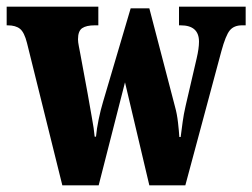

<svg xmlns="http://www.w3.org/2000/svg" viewBox="-25 -556 757 576"><path d="M56 -427Q48 -459 35 -469.5Q22 -480 -2 -480H-5V-536H270V-480H259Q234 -480 221.5 -471.5Q209 -463 209 -438Q209 -430 211.5 -417.5Q214 -405 216 -394L238 -275Q244 -239 250.5 -204Q257 -169 259 -146H263Q265 -169 271 -198Q277 -227 284 -250L367 -531H423L500 -236Q506 -215 509 -188.5Q512 -162 513 -145H517Q520 -168 523 -190.5Q526 -213 532 -239L565 -381Q572 -411 572 -431Q572 -480 517 -480H512V-536H712V-480H701Q677 -480 664.5 -465Q652 -450 639 -402L531 0H423L350 -309L271 0H162Z"/></svg>

Font: Noto Serif Bengali ExtraCondensed Black
Style: Regular
Weight: 900
Width: 2
Designer: Juan Bruce, Universal Thirst, Indian Type Foundry and the Monotype Design Team.
Foundry: Monotype Imaging Inc.
Version: Version 2.003; ttfautohint (v1.8.4.7-5d5b)